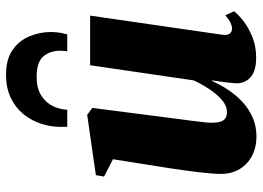

<svg xmlns="http://www.w3.org/2000/svg" viewBox="-134 -704 850 621"><g transform="rotate(-90 290.5 -393.0)"><path d="M159.5 12Q125.5 12 98.2 -2Q71 -16 55.2 -41.5Q39.5 -67 39 -101.5Q39 -118 40.8 -138.2Q42.5 -158.5 45.2 -181Q48 -203.5 51.2 -226Q54.5 -248.5 57.5 -269.5L86.5 -452L30.5 -481L35 -507.5L230 -535.5L252.5 -519L222.5 -286.5Q220 -265.5 216.8 -241.8Q213.5 -218 210.8 -196.5Q208 -175 206.2 -158.2Q204.5 -141.5 204.5 -133.5Q204.5 -117 207.5 -106Q210.5 -95 218 -89.2Q225.5 -83.5 239 -83.5Q259.5 -83.5 278.8 -100.2Q298 -117 314.2 -142Q330.5 -167 341.5 -191L390.5 -526H551L489 -98Q487 -81 493.2 -74Q499.5 -67 508 -67Q517 -67 528 -72Q539 -77 552 -89L565 -60.5Q553 -45 530.8 -28.2Q508.5 -11.5 479 -0.2Q449.5 11 415 11Q374.5 11 354.2 -5Q334 -21 332 -49Q332 -53.5 332.8 -62.8Q333.5 -72 334.8 -83.2Q336 -94.5 338 -107Q340 -119.5 341.5 -131L339.5 -131.5Q328 -105.5 311.2 -80Q294.5 -54.5 272.2 -33.8Q250 -13 221.8 -0.5Q193.5 12 159.5 12ZM191.5 -600Q191.5 -604.5 191.2 -608.5Q191 -612.5 191 -619.5Q191 -653.5 201.5 -685.2Q212 -717 233 -742.5Q254 -768 285.8 -783Q317.5 -798 359.5 -798Q409.5 -798 439.8 -777Q470 -756 484 -722.5Q498 -689 498 -652Q497.5 -633 495.2 -621Q493 -609 490.5 -600H435.5Q436 -604 436.8 -609Q437.5 -614 437.5 -622Q437.5 -655.5 419.2 -677.2Q401 -699 352.5 -699Q316 -699 292.8 -684.2Q269.5 -669.5 258.5 -646.8Q247.5 -624 246.5 -600Z"/></g></svg>

Font: Merriweather 96pt Black
Style: Italic
Weight: 900
Italic angle: -7.8°
Version: Version 2.101